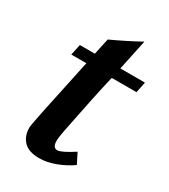

<svg xmlns="http://www.w3.org/2000/svg" viewBox="-161 -713 701 796"><g transform="rotate(30 189.5 -315.5)"><path d="M378.9 -488.3 368.2 -436.5H250Q228.5 -347.7 189.5 -150.4Q182.1 -111.8 182.1 -96.7Q182.1 -63.5 204.1 -63.5Q222.7 -63.5 280.3 -100.6L305.2 -51.3Q272 -27.8 231.9 -12.7Q191.9 2.4 154.8 2.4Q105 2.4 81.1 -22.2Q57.1 -46.9 57.1 -86.9Q57.1 -92.8 60.3 -111.1Q63.5 -129.4 71 -166Q78.6 -202.6 85.7 -235.6Q92.8 -268.6 106 -331.1Q119.1 -393.6 128.4 -436.5H56.2L67.4 -488.3H139.2Q141.6 -501.5 147.5 -527.8Q153.3 -554.2 155.8 -565.9Q228 -599.1 292 -634.3L261.2 -488.3Z"/></g></svg>

Font: Flanker
Style: Bold Italic
Weight: 700
Italic angle: -12°
Designer: Flanker
Version: Version 2.000